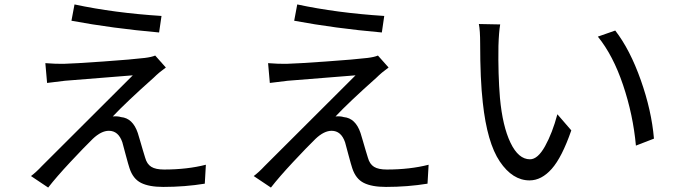

<svg xmlns="http://www.w3.org/2000/svg" viewBox="-20 -806 3040 862"><path d="M314.5 -786.1Q492.2 -748 705.1 -734.4L694.3 -660.2Q484.4 -678.7 300.8 -712.9ZM724.6 -502.9Q693.4 -480.5 670.9 -458Q544.9 -345.7 486.3 -283.2Q507.8 -285.2 523.4 -280.3Q576.2 -275.4 598.6 -209Q601.6 -199.2 608.4 -176.3Q615.2 -153.3 621.1 -132.8Q627 -112.3 631.8 -97.7Q639.6 -69.3 659.2 -57.1Q678.7 -44.9 716.8 -44.9Q820.3 -44.9 904.3 -66.4L899.4 18.6Q809.6 33.2 712.9 33.2Q649.4 33.2 613.3 15.1Q577.1 -2.9 561.5 -50.8Q556.6 -65.4 544.9 -108.9Q533.2 -152.3 529.3 -167Q511.7 -218.8 468.8 -218.8Q434.6 -218.8 396.5 -182.6Q358.4 -145.5 295.9 -78.6Q233.4 -11.7 196.3 36.1L119.1 -15.6Q142.6 -33.2 168 -60.5Q208 -99.6 576.2 -467.8Q567.4 -466.8 271.5 -443.4Q261.7 -442.4 191.4 -433.6L183.6 -522.5Q232.4 -518.6 267.6 -519.5Q310.5 -520.5 442.4 -529.8Q574.2 -539.1 629.9 -545.9Q661.1 -549.8 676.8 -556.6Z M1314.5 -786.1Q1492.2 -748 1705.1 -734.4L1694.3 -660.2Q1484.4 -678.7 1300.8 -712.9ZM1724.6 -502.9Q1693.4 -480.5 1670.9 -458Q1544.9 -345.7 1486.3 -283.2Q1507.8 -285.2 1523.4 -280.3Q1576.2 -275.4 1598.6 -209Q1601.6 -199.2 1608.4 -176.3Q1615.2 -153.3 1621.1 -132.8Q1627 -112.3 1631.8 -97.7Q1639.6 -69.3 1659.2 -57.1Q1678.7 -44.9 1716.8 -44.9Q1820.3 -44.9 1904.3 -66.4L1899.4 18.6Q1809.6 33.2 1712.9 33.2Q1649.4 33.2 1613.3 15.1Q1577.1 -2.9 1561.5 -50.8Q1556.6 -65.4 1544.9 -108.9Q1533.2 -152.3 1529.3 -167Q1511.7 -218.8 1468.8 -218.8Q1434.6 -218.8 1396.5 -182.6Q1358.4 -145.5 1295.9 -78.6Q1233.4 -11.7 1196.3 36.1L1119.1 -15.6Q1142.6 -33.2 1168 -60.5Q1208 -99.6 1576.2 -467.8Q1567.4 -466.8 1271.5 -443.4Q1261.7 -442.4 1191.4 -433.6L1183.6 -522.5Q1232.4 -518.6 1267.6 -519.5Q1310.5 -520.5 1442.4 -529.8Q1574.2 -539.1 1629.9 -545.9Q1661.1 -549.8 1676.8 -556.6Z M2225.6 -696.3Q2219.7 -662.1 2217.8 -599.6Q2215.8 -471.7 2224.6 -366.2Q2236.3 -239.3 2272 -165Q2307.6 -90.8 2359.4 -90.8Q2394.5 -90.8 2427.2 -149.9Q2460 -209 2482.4 -293L2544.9 -220.7Q2502.9 -99.6 2457 -47.9Q2411.1 3.9 2357.4 3.9Q2281.2 3.9 2224.1 -80.6Q2167 -165 2147.5 -345.7Q2135.7 -449.2 2135.7 -610.4Q2135.7 -668.9 2129.9 -698.2ZM2742.2 -668.9Q2808.6 -583 2856.9 -446.3Q2905.3 -309.6 2916 -183.6L2835 -152.3Q2822.3 -291 2777.3 -424.3Q2732.4 -557.6 2664.1 -641.6Z"/></svg>

Font: GenYoGothic TW TTF Regular
Style: Regular
Weight: 400
Version: Version 1.300